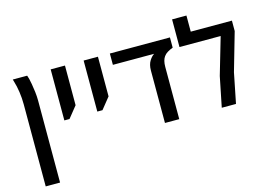

<svg xmlns="http://www.w3.org/2000/svg" viewBox="-122 -1008 2085 1489"><g transform="rotate(-15 920.0 -263.0)"><path d="M74.7 235.8V-422.9Q74.7 -473.6 67.4 -523.4Q60.1 -573.2 48.8 -608.9Q45.9 -619.6 42.5 -630.9H157.7Q159.7 -625.5 161.9 -618.2Q164.1 -610.8 167 -601.6Q170.4 -588.4 175.8 -558.6Q181.2 -528.8 185.5 -492.4Q189.9 -456.1 189.9 -422.9V235.8Z M346.7 -221.2V-630.9H461.4V-312.5L388.2 -221.2Z M611.3 -221.2V-630.9H726.1V-312.5L652.8 -221.2Z M1095.2 0V-420.9Q1095.2 -468.3 1114.3 -498.5Q1131.3 -525.9 1152.8 -540H821.8V-630.9H1304.2V-548.8Q1279.8 -539.6 1261 -528.3Q1242.2 -517.1 1230.5 -500.5Q1210 -472.2 1210 -419.4V0Z M1551.3 0 1600.1 -241.7 1687 -539.6H1356.4V-761.7H1471.7V-632.3H1802.2V-548.8L1713.9 -241.7L1665.5 0Z"/></g></svg>

Font: Open Sans SemiBold
Style: Regular
Weight: 600
Designer: Monotype Design Team
Foundry: Monotype Imaging Inc.
Version: Version 3.003; ttfautohint (v1.8.4)